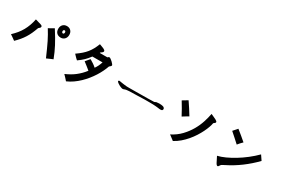

<svg xmlns="http://www.w3.org/2000/svg" viewBox="98 -1961 4805 3282"><g transform="rotate(30 2500.0 -320.0)"><path d="M441 -497Q441 -485 432.5 -475Q424 -465 404 -449Q381 -384 357 -331.5Q333 -279 304 -233Q275 -187 239.5 -144.5Q204 -102 157 -56Q140 -68 128 -77Q116 -86 105 -93.5Q94 -101 82.5 -109Q71 -117 54 -128Q103 -174 142.5 -222Q182 -270 211.5 -323Q241 -376 262 -434.5Q283 -493 297 -560Q366 -540 404.5 -528.5Q443 -517 441 -497ZM899 -120Q879 -112 851 -100Q823 -88 779 -68Q741 -155 711.5 -220.5Q682 -286 655.5 -339.5Q629 -393 603 -438.5Q577 -484 548 -531L653 -590Q701 -515 736 -455.5Q771 -396 799.5 -342Q828 -288 851.5 -235Q875 -182 899 -120ZM817 -582Q827 -582 833 -591.5Q839 -601 839.5 -612.5Q840 -624 834.5 -633.5Q829 -643 817 -644Q806 -644 798.5 -636.5Q791 -629 791 -614Q791 -598 798.5 -590Q806 -582 817 -582ZM924 -614Q924 -565 894.5 -533Q865 -501 818 -501Q767 -501 737 -531.5Q707 -562 707 -614Q707 -665 737 -696Q767 -727 816 -727Q865 -727 894.5 -696Q924 -665 924 -614Z M1817 -529Q1817 -521 1807 -510Q1797 -499 1780 -486Q1763 -436 1736.5 -381Q1710 -326 1674.5 -270Q1639 -214 1595 -159.5Q1551 -105 1500.5 -56.5Q1450 -8 1392 32.5Q1334 73 1271 100Q1261 88 1249 74.5Q1237 61 1225 48Q1213 35 1202 24Q1191 13 1184 5Q1238 -19 1283.5 -45Q1329 -71 1368.5 -102Q1408 -133 1443.5 -168.5Q1479 -204 1513 -248Q1494 -264 1477.5 -277.5Q1461 -291 1445 -303.5Q1429 -316 1412 -329Q1395 -342 1376 -357Q1395 -380 1404.5 -390.5Q1414 -401 1419 -407.5Q1424 -414 1429 -419.5Q1434 -425 1446 -439Q1483 -418 1517 -395Q1551 -372 1579 -346Q1591 -363 1600.5 -379Q1610 -395 1618.5 -412Q1627 -429 1634.5 -448.5Q1642 -468 1651 -493H1450Q1426 -461 1405 -436.5Q1384 -412 1361.5 -390.5Q1339 -369 1313.5 -348.5Q1288 -328 1255 -304Q1240 -317 1230 -326.5Q1220 -336 1211.5 -345Q1203 -354 1193.5 -364Q1184 -374 1171 -388Q1231 -430 1274 -467.5Q1317 -505 1349.5 -545.5Q1382 -586 1407.5 -632.5Q1433 -679 1457 -740Q1485 -729 1507.5 -721Q1530 -713 1545.5 -705.5Q1561 -698 1569.5 -690Q1578 -682 1579 -671Q1579 -661 1573.5 -653.5Q1568 -646 1560.5 -640Q1553 -634 1546.5 -630.5Q1540 -627 1538 -626Q1534 -620 1532.5 -616Q1531 -612 1529 -609H1679Q1697 -628 1708 -628Q1720 -628 1739 -614.5Q1758 -601 1776 -584Q1794 -567 1806 -551Q1818 -535 1817 -529Z M2954 -323Q2954 -316 2948 -304Q2940 -289 2915 -289Q2903 -289 2894.5 -289Q2886 -289 2880 -291Q2873 -292 2863.5 -293Q2854 -294 2841 -296Q2828 -298 2807.5 -299Q2787 -300 2759 -302Q2730 -303 2688.5 -303Q2647 -303 2591 -303Q2535 -301 2462 -299Q2389 -297 2298 -295Q2275 -293 2258 -291.5Q2241 -290 2230 -288Q2218 -285 2209.5 -282Q2201 -279 2196 -277Q2185 -272 2173 -272Q2159 -272 2135 -282Q2111 -290 2084 -308Q2060 -321 2047 -337Q2034 -352 2049 -362Q2055 -365 2061 -365Q2061 -363 2095 -359Q2111 -356 2130 -353.5Q2149 -351 2172 -348Q2195 -345 2216 -343.5Q2237 -342 2257 -343Q2318 -343 2379 -343.5Q2440 -344 2502 -345Q2563 -345 2624 -346Q2685 -347 2746 -349Q2761 -349 2767 -355Q2770 -357 2774.5 -359Q2779 -361 2787 -364Q2803 -368 2838 -369Q2847 -369 2858.5 -368.5Q2870 -368 2884 -367Q2912 -364 2932 -355Q2951 -343 2954 -323Z M3266 -4Q3375 -59 3451.5 -139.5Q3528 -220 3580 -310Q3632 -400 3661.5 -492Q3691 -584 3705 -662Q3738 -647 3764 -635.5Q3790 -624 3808 -614.5Q3826 -605 3835 -596.5Q3844 -588 3844 -578Q3844 -570 3838 -563Q3832 -556 3808 -538Q3803 -505 3786.5 -457Q3770 -409 3742.5 -352.5Q3715 -296 3676.5 -235.5Q3638 -175 3590 -118.5Q3542 -62 3485 -13Q3428 36 3363 70Q3359 67 3354.5 63.5Q3350 60 3340.5 52.5Q3331 45 3313.5 32Q3296 19 3266 -4ZM3398 -436Q3367 -419 3340.5 -402Q3314 -385 3284 -367Q3252 -430 3218 -488Q3184 -546 3147 -607L3248 -668Q3290 -609 3325 -552.5Q3360 -496 3398 -436Z M4847 -393Q4736 -278 4608 -183Q4480 -88 4340 -19Q4311 -5 4294.5 5Q4278 15 4274 23Q4261 44 4253.5 52Q4246 60 4238 60Q4219 60 4198 20Q4177 -20 4143 -89Q4212 -105 4293 -142Q4374 -179 4458.5 -230.5Q4543 -282 4626.5 -347Q4710 -412 4784 -486ZM4421 -513Q4397 -490 4378.5 -469.5Q4360 -449 4339 -423Q4294 -465 4248 -505.5Q4202 -546 4155 -588L4229 -672Q4280 -633 4325.5 -594Q4371 -555 4421 -513Z"/></g></svg>

Font: D2Coding
Style: Bold
Weight: 700
Monospace: yes
Designer: Yong-Rak Park; Jeong-Hwan Yoon; Sang-Min Lee;
Foundry: NHN Corporation
Version: Version 1.3.2; Build 20180524